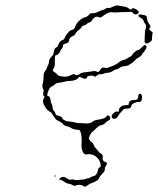

<svg xmlns="http://www.w3.org/2000/svg" viewBox="-20 -466 588 714"><path d="M183 187Q186 187 189 187Q189 189 186.5 190Q184 191 183 190Q182 189 183 187ZM496 -116Q499 -119 505 -115Q509 -112 508 -102Q508 -93 504.5 -89.5Q501 -86 495 -87Q490 -88 479.5 -83Q469 -78 469 -74Q469 -70 465.5 -66Q462 -62 452 -62Q442 -62 440 -59.5Q438 -57 430.5 -49.5Q423 -42 420 -35.5Q417 -29 411.5 -26Q406 -23 401 -25Q394 -28 395.5 -35Q397 -42 406 -48Q412 -53 416 -51Q420 -50 421 -51Q422 -52 423 -60Q424 -65 427 -67Q435 -75 449 -75Q461 -75 459 -81Q458 -83 462 -88.5Q466 -94 477 -94Q487 -94 490 -96.5Q493 -99 494 -107Q495 -114 496 -116ZM524 -407Q526 -406 526 -402Q527 -386 536 -375Q542 -367 537 -362L534 -358L541 -351L548 -345L546 -335Q545 -325 545 -319.5Q545 -314 538 -310Q525 -300 519 -307Q517 -310 518 -322.5Q519 -335 519 -344Q519 -353 521 -356.5Q523 -360 523 -367.5Q523 -375 518.5 -379.5Q514 -384 514 -388Q514 -394 499 -402Q496 -404 495 -407Q494 -410 496.5 -411.5Q499 -413 510.5 -411Q522 -409 524 -407ZM458 -435Q467 -427 470 -433Q473 -439 487 -431Q502 -421 492 -415Q483 -409 476 -416L470 -422L447 -421Q425 -421 414 -420Q403 -419 396 -420.5Q389 -422 378 -416Q367 -410 361 -405Q354 -398 345 -403Q339 -405 333.5 -402Q328 -399 324 -393Q317 -382 311 -382Q308 -382 303.5 -377.5Q299 -373 292.5 -371.5Q286 -370 283 -364.5Q280 -359 272 -353.5Q264 -348 261 -341.5Q258 -335 253 -333Q237 -326 237 -316Q237 -307 224 -304Q218 -302 215.5 -300Q213 -298 214 -294.5Q215 -291 210.5 -286Q206 -281 202.5 -273Q199 -265 192 -262L185 -259L184 -248Q184 -236 184 -227.5Q184 -219 180 -212.5Q176 -206 176.5 -203.5Q177 -201 182 -198Q188 -195 192.5 -189.5Q197 -184 203.5 -183Q210 -182 216 -181Q228 -179 245 -187Q256 -193 258 -189Q259 -187 266 -187Q273 -187 277.5 -191.5Q282 -196 301.5 -198Q321 -200 326.5 -201.5Q332 -203 338 -200.5Q344 -198 346 -198.5Q348 -199 351 -204Q355 -211 359 -213.5Q363 -216 369.5 -214Q376 -212 381 -214Q386 -216 391 -218Q412 -225 423 -235Q430 -241 439.5 -243Q449 -245 452 -248Q455 -251 462 -254Q469 -257 471.5 -262Q474 -267 482 -273.5Q490 -280 494 -280Q498 -280 506 -288.5Q514 -297 517 -298Q520 -299 522.5 -297Q525 -295 525 -291.5Q525 -288 520.5 -280.5Q516 -273 513 -270.5Q510 -268 510 -267Q510 -265 507 -261.5Q504 -258 500 -255Q496 -252 492 -250Q487 -248 481 -241Q475 -234 471 -232Q467 -230 461 -225.5Q455 -221 443.5 -220Q432 -219 424.5 -213.5Q417 -208 412.5 -208Q408 -208 403 -204Q390 -195 377 -195Q371 -195 367 -192.5Q363 -190 354 -190Q345 -190 340 -185Q333 -178 328 -183Q324 -186 314.5 -184.5Q305 -183 304 -180Q304 -177 302 -175Q295 -171 284 -177Q274 -183 271 -176Q269 -172 259.5 -168.5Q250 -165 240 -165Q230 -165 221 -162.5Q212 -160 204 -159Q188 -158 180 -149Q177 -146 171.5 -144Q166 -142 161.5 -132Q157 -122 156 -115.5Q155 -109 158 -109Q166 -109 168 -94Q168 -87 171.5 -81Q175 -75 175.5 -66.5Q176 -58 180.5 -54Q185 -50 186 -44Q187 -40 189 -38.5Q191 -37 199 -35Q210 -32 212 -26.5Q214 -21 216.5 -21Q219 -21 221.5 -18Q224 -15 239 -14Q254 -13 259.5 -10.5Q265 -8 278 -8Q291 -8 298 -7Q314 -5 327 -15Q331 -19 339 -20Q368 -24 374 -31Q379 -37 382 -37Q384 -37 387 -33.5Q390 -30 390 -27Q390 -20 382 -17Q376 -14 373.5 -10.5Q371 -7 365 -3.5Q359 0 354.5 0Q350 0 341 8.5Q332 17 324.5 23.5Q317 30 313 40L310 50L314 56Q319 62 322.5 64Q326 66 329 74Q332 82 334 83Q336 84 343.5 94Q351 104 355 105Q364 108 362 122Q361 128 364.5 132Q368 136 371 136Q376 136 377 141Q378 146 373 152Q369 158 370 163.5Q371 169 361 179.5Q351 190 349.5 194Q348 198 346 201Q338 209 320 215Q314 217 306 223Q297 231 290 226Q285 222 277 221.5Q269 221 264 223Q257 227 249 222Q244 218 236.5 217.5Q229 217 219 210Q209 203 205 203Q196 203 204 196Q209 191 216.5 192Q224 193 228 197Q238 204 245 202Q250 200 256.5 202.5Q263 205 271 203.5Q279 202 285.5 202Q292 202 298 199.5Q304 197 308 197Q312 197 316.5 193.5Q321 190 328 189Q335 188 339.5 180Q344 172 344 166.5Q344 161 350 157Q354 154 354.5 153Q355 152 354 145Q353 132 340 119Q331 111 321 108.5Q311 106 304 108Q292 111 286 94Q283 84 283 75Q285 46 281 30Q278 20 276.5 18.5Q275 17 263.5 16Q252 15 244.5 10Q237 5 230 4Q217 1 212 -7Q209 -11 198 -16Q187 -21 186 -24Q185 -27 180 -33Q175 -39 174 -42.5Q173 -46 167 -49.5Q161 -53 158 -56Q154 -58 147.5 -69Q141 -80 140 -86Q139 -92 142 -99L146 -106L142 -110Q139 -113 142 -128Q143 -132 140 -136Q135 -144 140 -160Q142 -168 142 -181.5Q142 -195 147.5 -201.5Q153 -208 154 -212.5Q155 -217 158.5 -223.5Q162 -230 162 -235Q162 -247 173 -257Q179 -263 180 -272Q182 -287 190 -290Q195 -292 197 -300Q203 -314 210 -316Q218 -318 221 -326Q223 -332 227 -337Q231 -342 235 -347Q239 -352 245 -354Q257 -357 258 -364Q260 -369 265 -378Q270 -386 280 -393.5Q290 -401 297 -402Q303 -403 310 -410Q315 -416 317 -416.5Q319 -417 326 -417Q335 -417 347 -423Q359 -429 362.5 -429Q366 -429 372 -433.5Q378 -438 383 -436.5Q388 -435 400 -441Q412 -447 418.5 -445.5Q425 -444 439 -442Q453 -440 458 -435Z"/></svg>

Font: TT2020 Style D
Style: Italic
Weight: 400
Italic angle: -15°
Version: Version 0.2.000